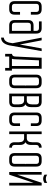

<svg xmlns="http://www.w3.org/2000/svg" viewBox="1278 -2004 873 3468"><g transform="rotate(90 1714.0 -269.5)"><path d="M0 -97.7Q0 0 97.7 0H146.5Q244.1 0 244.1 -97.7V-195.3H195.3V-97.7Q195.3 -48.8 146.5 -48.8H97.7Q48.8 -48.8 48.8 -97.7V-488.3Q48.8 -537.1 97.7 -537.1H146.5Q195.3 -537.1 195.3 -488.3V-390.6H244.1V-488.3Q244.1 -585.9 146.5 -585.9H97.7Q0 -585.9 0 -488.3Z M537.1 -390.6H439.5Q390.6 -390.6 390.6 -341.8V-97.7Q390.6 -48.8 439.5 -48.8H537.1ZM537.1 -439.5V-488.3Q537.1 -537.1 488.3 -537.1H366.2V-585.9H488.3Q585.9 -585.9 585.9 -488.3V0H439.5Q341.8 0 341.8 -97.7V-341.8Q341.8 -439.5 439.5 -439.5Z M760.3 -61.5 659.2 -585.9H708L783.7 -191.9L854.5 -585.9H903.3L797.4 4.9Q762.7 146.5 659.2 146.5V97.7Q726.1 90.8 748.5 4.9Z M1206.1 73.2H1254.9V-48.8H1220.7V-585.9H1022.9L1000.5 -108.9Q999 -55.7 952.1 -48.8V73.2H1001V0H1206.1ZM1040.5 -48.8Q1049.8 -70.3 1049.8 -101.6L1069.3 -537.1H1171.9V-48.8Z M1328.1 -488.3V-97.7Q1328.1 0 1425.8 0H1474.6Q1572.3 0 1572.3 -97.7V-488.3Q1572.3 -585.9 1474.6 -585.9H1425.8Q1328.1 -585.9 1328.1 -488.3ZM1425.8 -48.8Q1377 -48.8 1377 -97.7V-488.3Q1377 -537.1 1425.8 -537.1H1474.6Q1523.4 -537.1 1523.4 -488.3V-294.9H1529.3L1523.4 -285.2V-97.7Q1523.4 -48.8 1474.6 -48.8Z M1816.4 -537.1Q1865.2 -537.1 1865.2 -488.3V-414.6Q1865.2 -317.4 1792 -317.4H1718.8V-537.1ZM1816.4 0Q1914.1 0 1914.1 -97.7V-195.3Q1914.1 -268.6 1865.2 -293Q1914.1 -317.4 1914.1 -390.6V-488.3Q1914.1 -585.9 1816.4 -585.9H1669.9V0ZM1718.8 -268.6H1792Q1865.2 -268.6 1865.2 -170.9V-97.7Q1865.2 -48.8 1816.4 -48.8H1718.8Z M2011.7 -97.7Q2011.7 0 2109.4 0H2158.2Q2255.9 0 2255.9 -97.7V-195.3H2207V-97.7Q2207 -48.8 2158.2 -48.8H2109.4Q2060.5 -48.8 2060.5 -97.7V-488.3Q2060.5 -537.1 2109.4 -537.1H2158.2Q2207 -537.1 2207 -488.3V-390.6H2255.9V-488.3Q2255.9 -585.9 2158.2 -585.9H2109.4Q2011.7 -585.9 2011.7 -488.3Z M2548.8 -415Q2548.8 -317.9 2475.6 -317.9H2402.3V-585.9H2353.5V0H2402.3V-269H2475.6Q2547.4 -269 2548.8 -175.8V-90.3Q2552.7 0 2646.5 0V-48.8Q2597.7 -48.8 2597.7 -97.7V-195.8Q2597.7 -269 2548.8 -293.5Q2597.7 -317.9 2597.7 -391.1V-488.3Q2597.7 -537.1 2646.5 -537.1V-585.9Q2548.8 -585.9 2548.8 -488.3Z M2744.1 -488.3V-97.7Q2744.1 0 2841.8 0H2890.6Q2988.3 0 2988.3 -97.7V-488.3Q2988.3 -585.9 2890.6 -585.9H2841.8Q2744.1 -585.9 2744.1 -488.3ZM2841.8 -48.8Q2793 -48.8 2793 -97.7V-488.3Q2793 -537.1 2841.8 -537.1H2890.6Q2939.5 -537.1 2939.5 -488.3V-294.9H2945.3L2939.5 -285.2V-97.7Q2939.5 -48.8 2890.6 -48.8Z M3283.7 -686Q3209 -637.2 3134.3 -686V-637.2Q3209 -588.4 3283.7 -637.2ZM3085.9 0V-585.9H3134.8V-146.5L3281.2 -585.9H3330.1V0H3281.2V-439.5L3134.8 0Z"/></g></svg>

Font: Daray
Style: Regular
Weight: 400
Designer: Maxim Raikov
Foundry: Maxim Raikov
Version: Version 1.00 May 24, 2021, initial release